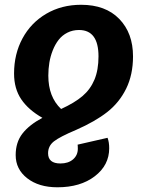

<svg xmlns="http://www.w3.org/2000/svg" viewBox="-20 -566 611 807"><path d="M299.8 -20Q231.4 8.8 206.8 28.1Q182.1 47.4 182.1 78.1Q182.1 121.1 233.9 121.1Q267.1 121.1 287.1 103.8Q307.1 86.4 307.1 59.1Q307.1 46.9 306.2 42L432.1 13.2Q439 31.7 439 57.1Q439 128.4 378.4 174.8Q317.9 221.2 221.2 221.2Q143.1 221.2 94.5 183.3Q45.9 145.5 45.9 85.9Q45.9 32.2 74.2 -4.4Q102.5 -41 158.2 -70.8Q99.6 -104 69.3 -148.7Q39.1 -193.4 39.1 -256.8Q39.1 -338.9 74.5 -404.5Q109.9 -470.2 174.3 -508.1Q238.8 -545.9 320.8 -545.9Q423.8 -545.9 481.4 -486.3Q539.1 -426.8 539.1 -329.1Q539.1 -252 510.3 -193.4Q481.4 -134.8 430.7 -95Q379.9 -55.2 299.8 -20ZM312 -439.9Q285.2 -439.9 263.2 -428.7Q241.2 -417.5 226.6 -398.7Q211.9 -379.9 201.9 -354.7Q191.9 -329.6 187.5 -303Q183.1 -276.4 183.1 -248Q183.1 -158.7 236.8 -107.9Q293.5 -133.8 326.7 -162.1Q359.9 -190.4 377 -231.2Q394 -272 394 -329.1Q394 -439.9 312 -439.9Z"/></svg>

Font: FiraGO SemiBold
Style: Italic
Weight: 600
Italic angle: -8°
Designer: bBox Type GmbH
Foundry: bBox Type GmbH
Version: Version 1.001;PS 001.001;hotconv 1.0.88;makeotf.lib2.5.64775